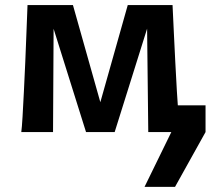

<svg xmlns="http://www.w3.org/2000/svg" viewBox="-20 -518 836 753"><path d="M429.7 0H317.4L161.1 -498H266.1L373.5 -117.2L481 -498H585.9ZM686 0H561.5L556.6 -434.6L544.4 -498H656.7Q656.7 -498 658.2 -466.6Q659.7 -435.1 662.1 -384.3Q664.6 -333.5 667.5 -274.4Q670.4 -215.3 673.8 -158.7Q677.2 -102.1 680.4 -59.6Q683.6 -17.1 686 0ZM188 0H63.5Q65.9 -17.1 68.4 -59.6Q70.8 -102.1 73.7 -158.7Q76.7 -215.3 79.1 -274.4Q81.5 -333.5 83.5 -384.3Q85.4 -435.1 86.7 -466.6Q87.9 -498 87.9 -498H200.2L190.4 -434.6ZM627.4 -105H786.1V0L666.5 214.8H546.9L651.9 0Z"/></svg>

Font: Andika
Style: Bold
Weight: 700
Designer: Victor Gaultney, Annie Olsen, Julie Remington, Don Collingsworth, Eric Hays, Becca Hirsbrunner
Foundry: SIL International
Version: Version 6.101